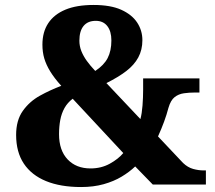

<svg xmlns="http://www.w3.org/2000/svg" viewBox="-20 -744 865 774"><path d="M307 10Q224 10 165.5 -14Q107 -38 76 -84.5Q45 -131 45 -200Q45 -259 72 -297Q99 -335 140.5 -358Q182 -381 227 -398Q199 -429 182.5 -456Q166 -483 158.5 -508.5Q151 -534 151 -564Q151 -615 174.5 -650.5Q198 -686 243.5 -705Q289 -724 357 -724Q426 -724 469 -704.5Q512 -685 533 -653Q554 -621 554 -582Q554 -543 537.5 -512.5Q521 -482 489 -457.5Q457 -433 409 -409L546 -264Q552 -286 554.5 -318.5Q557 -351 557 -382V-428H784V-371H765Q743 -371 721.5 -368Q700 -365 684 -352.5Q668 -340 659 -309Q652 -282 641.5 -253.5Q631 -225 617 -194L718 -87Q737 -69 758.5 -63Q780 -57 801 -57H810V0H596L525 -73Q502 -51 470.5 -32Q439 -13 398 -1.5Q357 10 307 10ZM345 -65Q388 -65 422.5 -84Q457 -103 477 -127L273 -346Q252 -330 240 -308.5Q228 -287 223 -260.5Q218 -234 218 -203Q218 -138 252.5 -101.5Q287 -65 345 -65ZM364 -458Q399 -481 414 -510Q429 -539 429 -581Q429 -618 412.5 -639Q396 -660 366 -660Q334 -660 317 -639.5Q300 -619 300 -580Q300 -558 308 -538Q316 -518 330 -498.5Q344 -479 364 -458Z"/></svg>

Font: Noto Serif Hebrew ExtraBold
Style: Regular
Weight: 800
Version: Version 2.003